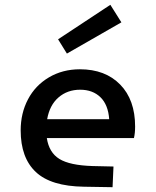

<svg xmlns="http://www.w3.org/2000/svg" viewBox="-20 -777 654 807"><path d="M224.1 -611.8 443.8 -756.8 490.2 -683.1 261.2 -551.8ZM369.1 -79.1 457 -77.1 453.1 9.8 333 7.8Q194.3 5.9 130.6 -54Q66.9 -113.8 66.9 -229Q66.9 -301.3 97.7 -359.6Q128.4 -418 185.8 -451.9Q243.2 -485.8 315.9 -485.8Q422.4 -485.8 485.1 -421.6Q547.9 -357.4 547.9 -245.1Q547.9 -217.3 543 -196.8H176.8Q186 -135.7 229.7 -108.9Q273.4 -82 369.1 -79.1ZM316.9 -399.9Q263.2 -399.9 225.8 -367.4Q188.5 -335 178.2 -275.9H439Q434.6 -336.9 402.1 -368.4Q369.6 -399.9 316.9 -399.9Z"/></svg>

Font: IntelOne Mono Medium
Style: Regular
Weight: 500
Designer: Fred Shallcrass
Foundry: Frere-Jones Type LLC
Version: Version 1.200;hotconv 1.1.0;makeotfexe 2.6.0;FJTRelease1.2